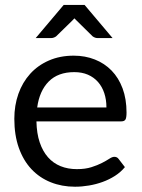

<svg xmlns="http://www.w3.org/2000/svg" viewBox="-20 -736 564 764"><path d="M273.5 -514.5Q319 -514.5 357.5 -499.2Q396 -484 424 -455.2Q452 -426.5 467.8 -384.2Q483.5 -342 483.5 -288Q483.5 -267 479 -260Q474.5 -253 462 -253H125Q126 -205 138 -169.5Q150 -134 171 -110.2Q192 -86.5 221 -74.8Q250 -63 286 -63Q319.5 -63 343.8 -70.8Q368 -78.5 385.5 -87.5Q403 -96.5 414.8 -104.2Q426.5 -112 435 -112Q446 -112 452 -103.5L477 -71Q460.5 -51 437.5 -36.2Q414.5 -21.5 388.2 -12Q362 -2.5 334 2.2Q306 7 278.5 7Q226 7 181.8 -10.8Q137.5 -28.5 105.2 -62.8Q73 -97 55 -147.5Q37 -198 37 -263.5Q37 -316.5 53.2 -362.5Q69.5 -408.5 100 -442.2Q130.5 -476 174.5 -495.2Q218.5 -514.5 273.5 -514.5ZM275.5 -449Q211 -449 174 -411.8Q137 -374.5 128 -308.5H403.5Q403.5 -339.5 395 -365.2Q386.5 -391 370 -409.8Q353.5 -428.5 329.8 -438.8Q306 -449 275.5 -449ZM428 -584.5H368.5Q358 -584.5 348.5 -591.5L284.5 -654.5L276 -663L268 -654.5L203.5 -591.5Q200.5 -589 195 -586.8Q189.5 -584.5 183.5 -584.5H122L233.5 -716.5H316.5Z"/></svg>

Font: Lato TR
Style: Regular
Weight: 400
Designer: Lukasz Dziedzic
Foundry: tyPoland Lukasz Dziedzic
Version: Version 1.104 2013